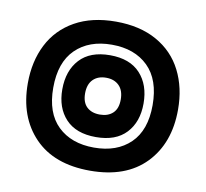

<svg xmlns="http://www.w3.org/2000/svg" viewBox="-63 -564 694 647"><g transform="rotate(10 284.0 -240.0)"><path d="M27 -239Q27 -314 56.5 -372Q86 -430 144 -462.5Q202 -495 284 -495Q366 -495 424 -462.5Q482 -430 511.5 -372Q541 -314 541 -239Q541 -124 474 -54.5Q407 15 284 15Q161 15 94 -54.5Q27 -124 27 -239ZM454 -239Q454 -326 408 -371Q362 -416 284 -416Q206 -416 160 -371Q114 -326 114 -239Q114 -153 160 -108.5Q206 -64 284 -64Q362 -64 408 -108.5Q454 -153 454 -239ZM145 -239Q145 -303 180.5 -341.5Q216 -380 284 -380Q352 -380 387.5 -341.5Q423 -303 423 -239Q423 -176 387.5 -138Q352 -100 284 -100Q216 -100 180.5 -138Q145 -176 145 -239ZM345 -239Q345 -270 328.5 -286.5Q312 -303 284 -303Q256 -303 239.5 -286.5Q223 -270 223 -239Q223 -208 239.5 -192.5Q256 -177 284 -177Q312 -177 328.5 -192.5Q345 -208 345 -239Z"/></g></svg>

Font: Pridi Medium
Style: Regular
Weight: 500
Designer: Katatrad Team
Foundry: CadsonDemak
Version: Version 1.001